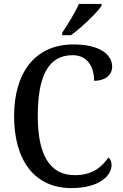

<svg xmlns="http://www.w3.org/2000/svg" viewBox="-20 -951 626 981"><path d="M298 -784V-771H342C396 -809 475 -886 499 -921V-931H383C364 -886 326 -826 298 -784ZM345 10C492 10 550 -57 550 -107C550 -125 544 -139 534 -146C501 -100 455 -56 362 -56C228 -56 173 -170 173 -358C173 -554 222 -669 351 -669C433 -669 461 -601 461 -538C516 -538 553 -567 553 -610C553 -674 487 -724 356 -724C156 -724 52 -576 52 -358C52 -137 152 10 345 10Z"/></svg>

Font: Noto Serif Myanmar SemiCondensed Medium
Style: Regular
Weight: 500
Width: 4
Designer: Ben Mitchell and the Monotype Design Team
Foundry: Monotype Imaging Inc.
Version: Version 2.106